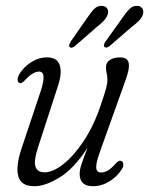

<svg xmlns="http://www.w3.org/2000/svg" viewBox="-20 -636 516 664"><path d="M399.5 -79Q406 -77 406.5 -68.5Q407 -60 401 -50.5Q385.5 -25.5 358.5 -8.8Q331.5 8 301.5 8Q255.5 8 255.5 -35Q255.5 -49 261.8 -68Q268 -87 283 -125.5Q236.5 -53.5 186.8 -22.8Q137 8 99 8Q52 8 43 -27.2Q34 -62.5 55.5 -125.5L121 -321.5Q143 -388.5 115 -388.5Q94 -388.5 67 -359.5Q54.5 -345.5 47.5 -349Q41.5 -351 41 -359.2Q40.5 -367.5 46.5 -379Q61 -403.5 87.2 -420.5Q113.5 -437.5 142.5 -437.5Q177 -437.5 186.2 -411.8Q195.5 -386 181 -340.5L112 -128Q96 -79 102.8 -59.5Q109.5 -40 134 -40Q162.5 -40 198.8 -68.2Q235 -96.5 270 -149.2Q305 -202 329.5 -275.5Q343.5 -317 347.5 -333.2Q351.5 -349.5 351.5 -359Q351.5 -372 349 -382Q346.5 -392 346.5 -403.5Q346.5 -420 360 -428.8Q373.5 -437.5 396 -437.5Q420.5 -437.5 425 -418.5Q429.5 -399.5 412.5 -354L324.5 -108Q311.5 -72 312.8 -55.8Q314 -39.5 329.5 -39.5Q340.5 -39.5 352.5 -46Q364.5 -52.5 381.5 -72Q392.5 -83.5 399.5 -79ZM402.5 -573Q416 -593.5 428.5 -605.5Q441 -617.5 457 -615.5Q468.5 -614 473.2 -604.8Q478 -595.5 473 -582.5Q468 -571 458.2 -561.8Q448.5 -552.5 435.5 -543L360 -477.5Q347.5 -467.5 341 -474Q338 -478 340 -483.2Q342 -488.5 346 -494ZM280 -572Q294 -593 306 -605.2Q318 -617.5 334.5 -615.5Q346 -614.5 351.2 -605.5Q356.5 -596.5 351.5 -583.5Q347 -572.5 337.5 -562.8Q328 -553 315 -543L239.5 -477Q227 -467 221 -473.5Q217.5 -476.5 219.5 -481.8Q221.5 -487 225 -493Z"/></svg>

Font: Fraunces 144pt SuperSoft Light
Style: Italic
Weight: 300
Italic angle: -16°
Version: Version 1.000;[b76b70a41]